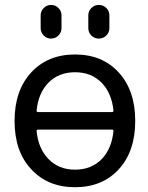

<svg xmlns="http://www.w3.org/2000/svg" viewBox="-20 -782 610 791"><path d="M130.9 -327.1Q129.9 -320.3 136.7 -320.3H441.4Q448.2 -320.3 447.3 -327.1Q440.4 -396.5 400.4 -439.5Q357.4 -484.4 289.1 -484.4Q220.7 -484.4 177.7 -439.5Q137.7 -396.5 130.9 -327.1ZM136.7 -248Q129.9 -248 130.9 -241.2Q137.7 -171.9 177.7 -128.9Q220.7 -83 289.1 -83Q357.4 -83 400.4 -127.9Q440.4 -170.9 447.3 -241.2Q448.2 -248 441.4 -248ZM108.4 -85Q40 -158.2 40 -283.7Q40 -409.2 108.4 -483.4Q176.8 -557.6 289.1 -557.6Q401.4 -557.6 469.2 -483.4Q537.1 -409.2 537.1 -283.7Q537.1 -158.2 469.2 -84.5Q401.4 -10.7 289.1 -10.7Q176.8 -10.7 108.4 -85ZM147.5 -666V-718.8Q147.5 -736.3 160.2 -749Q172.9 -761.7 190.4 -761.7Q208 -761.7 220.7 -749Q233.4 -736.3 233.4 -718.8V-666Q233.4 -648.4 220.7 -635.7Q208 -623 190.4 -623Q172.9 -623 160.2 -635.7Q147.5 -648.4 147.5 -666ZM343.8 -666V-718.8Q343.8 -736.3 356.4 -749Q369.1 -761.7 387.2 -761.7Q405.3 -761.7 418 -749Q430.7 -736.3 430.7 -718.8V-666Q430.7 -648.4 418 -635.7Q405.3 -623 387.2 -623Q369.1 -623 356.4 -635.7Q343.8 -648.4 343.8 -666Z"/></svg>

Font: Gen Jyuu Gothic P Regular
Style: Regular
Weight: 400
Designer: [Source Han Sans]
Ryoko NISHIZUKA  (kana & ideographs); Paul D. Hunt (Latin, Greek & Cyrillic); Wenlong ZHANG  (bopomofo
Version: Version 1.002.20150607